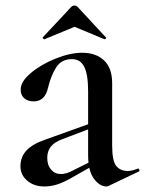

<svg xmlns="http://www.w3.org/2000/svg" viewBox="-20 -668 525 695"><path d="M365 7Q341 7 320 -21Q299 -49 299 -107V-337Q299 -398 285 -426Q271 -454 240 -454Q203 -454 184 -425Q165 -396 154 -351Q143 -301 102 -301Q80 -301 67 -313Q54 -325 55 -345Q55 -373 92 -404Q129 -435 181.5 -456Q234 -477 278 -477Q327 -477 356.5 -449.5Q386 -422 386 -367V-141Q386 -85 401 -67Q416 -49 443 -49Q456 -49 477 -57L479 -58Q483 -58 484.5 -53Q486 -48 482 -47L373 5Q369 7 365 7ZM54 -66Q54 -100 76 -123.5Q98 -147 145 -163L326 -228L329 -211L205 -164Q176 -153 163.5 -136.5Q151 -120 151 -97Q151 -70 165 -54Q179 -38 201 -38Q221 -38 248 -53L336 -97L337 -80L242 -26Q211 -8 187.5 -0.5Q164 7 141 7Q103 7 78.5 -14Q54 -35 54 -66ZM250 -648Q256 -648 261 -643L363 -533Q364 -533 364 -531Q364 -529 361.5 -527Q359 -525 358 -526L250 -571L141 -526Q139 -525 136 -528.5Q133 -532 135 -533L238 -643Q243 -648 250 -648Z"/></svg>

Font: Cormorant Unicase SemiBold
Style: Regular
Weight: 600
Designer: Christian Thalmann (Catharsis Fonts)
Foundry: Catharsis Fonts
Version: Version 4.000